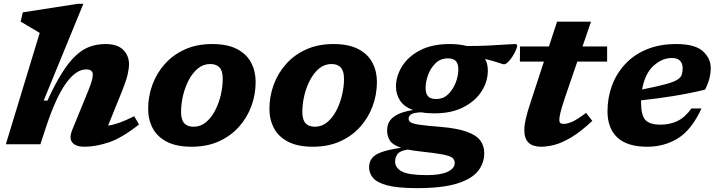

<svg xmlns="http://www.w3.org/2000/svg" viewBox="-20 -765 3800 1018"><path d="M226.5 -98.5 194 0H11L190.5 -590.5Q181.5 -596 162.8 -607Q144 -618 123.8 -630Q103.5 -642 89.5 -650.5L101 -699.5L393.5 -745H422L211.5 -231.5H231.5Q272.5 -321 309.5 -379.5Q346.5 -438 382.8 -471.2Q419 -504.5 457.5 -518Q496 -531.5 539.5 -531.5Q602.5 -531.5 633.2 -500.8Q664 -470 664 -424.5Q664 -401.5 656.5 -369Q649 -336.5 628 -284L553 -99Q581.5 -103 614.5 -114.8Q647.5 -126.5 691.5 -149L717 -105Q627.5 -34 557.8 -10.5Q488 13 426.5 13Q383 13 364 -8.8Q345 -30.5 362.5 -75L447.5 -283Q463 -321.5 467.5 -339.5Q472 -357.5 472 -369Q472 -397 437 -397Q383 -397 330 -323.5Q277 -250 226.5 -98.5Z M1104.5 -531.5Q1185.5 -531.5 1236.5 -505Q1287.5 -478.5 1311.5 -432.8Q1335.5 -387 1335.5 -331Q1335.5 -264.5 1313 -203Q1290.5 -141.5 1247 -92.8Q1203.5 -44 1140.5 -15.5Q1077.5 13 996.5 13Q915.5 13 864.5 -13.5Q813.5 -40 789.5 -85.5Q765.5 -131 765.5 -187.5Q765.5 -254 788 -315.5Q810.5 -377 854 -425.8Q897.5 -474.5 960.5 -503Q1023.5 -531.5 1104.5 -531.5ZM1006.5 -93Q1043 -93 1071.8 -116.8Q1100.5 -140.5 1120.2 -178.5Q1140 -216.5 1150.5 -261Q1161 -305.5 1161 -347Q1161 -388 1144.2 -406.8Q1127.5 -425.5 1094.5 -425.5Q1057.5 -425.5 1029 -401.8Q1000.5 -378 980.5 -339.8Q960.5 -301.5 950.2 -257.2Q940 -213 940 -171.5Q940 -130.5 956.8 -111.8Q973.5 -93 1006.5 -93Z M1747.5 -531.5Q1828.5 -531.5 1879.5 -505Q1930.5 -478.5 1954.5 -432.8Q1978.5 -387 1978.5 -331Q1978.5 -264.5 1956 -203Q1933.5 -141.5 1890 -92.8Q1846.5 -44 1783.5 -15.5Q1720.5 13 1639.5 13Q1558.5 13 1507.5 -13.5Q1456.5 -40 1432.5 -85.5Q1408.5 -131 1408.5 -187.5Q1408.5 -254 1431 -315.5Q1453.5 -377 1497 -425.8Q1540.5 -474.5 1603.5 -503Q1666.5 -531.5 1747.5 -531.5ZM1649.5 -93Q1686 -93 1714.8 -116.8Q1743.5 -140.5 1763.2 -178.5Q1783 -216.5 1793.5 -261Q1804 -305.5 1804 -347Q1804 -388 1787.2 -406.8Q1770.5 -425.5 1737.5 -425.5Q1700.5 -425.5 1672 -401.8Q1643.5 -378 1623.5 -339.8Q1603.5 -301.5 1593.2 -257.2Q1583 -213 1583 -171.5Q1583 -130.5 1599.8 -111.8Q1616.5 -93 1649.5 -93Z M2191.5 232.5Q2088.5 232.5 2033.5 217.8Q1978.5 203 1957.8 178.2Q1937 153.5 1937 122Q1937 94 1952 74.2Q1967 54.5 2004.2 41.2Q2041.5 28 2107 18.5Q2062 3.5 2047.2 -19.8Q2032.5 -43 2032.5 -73Q2032.5 -121 2069.2 -146.8Q2106 -172.5 2169.5 -181.5Q2122 -199.5 2101 -232Q2080 -264.5 2079.5 -303.5Q2079 -361 2111.8 -413.5Q2144.5 -466 2208.2 -498.8Q2272 -531.5 2363.5 -531.5Q2416 -531.5 2456 -521Q2517 -521 2570 -523.5Q2623 -526 2660 -528.8Q2697 -531.5 2711 -531.5Q2715 -531.5 2718.5 -529.8Q2722 -528 2722 -523.5Q2722 -514.5 2714.8 -498Q2707.5 -481.5 2696.5 -464.5Q2685.5 -447.5 2673.5 -435.8Q2661.5 -424 2651.5 -424Q2647.5 -424 2621.8 -432.8Q2596 -441.5 2552 -452.5Q2566.5 -426 2566.5 -392.5Q2567 -334.5 2534.2 -282.2Q2501.5 -230 2438 -197Q2374.5 -164 2283 -164Q2245 -164 2214 -169.5Q2174 -168 2160.2 -159Q2146.5 -150 2146.5 -135.5Q2146.5 -123 2158.5 -115.8Q2170.5 -108.5 2207.2 -103.2Q2244 -98 2318.5 -92Q2406 -84.5 2456 -66.2Q2506 -48 2526.8 -19.8Q2547.5 8.5 2547.5 46.5Q2547.5 100 2514.2 142Q2481 184 2403.2 208.2Q2325.5 232.5 2191.5 232.5ZM2292 -240Q2331 -240 2357.2 -266.2Q2383.5 -292.5 2397 -329Q2410.5 -365.5 2410 -396.5Q2410 -429 2396.2 -442.2Q2382.5 -455.5 2355 -455.5Q2315.5 -455.5 2289 -429.5Q2262.5 -403.5 2249.5 -367Q2236.5 -330.5 2236.5 -299.5Q2237 -266.5 2250.5 -253.2Q2264 -240 2292 -240ZM2075 92Q2075 125 2111 144.2Q2147 163.5 2243.5 163.5Q2316 163.5 2353.5 145.8Q2391 128 2391 99Q2391 82.5 2379 72.2Q2367 62 2328.2 54.2Q2289.5 46.5 2209 38Q2171 34 2142 28Q2102 34 2088.5 51Q2075 68 2075 92Z M2975.5 -247.5Q2957 -192 2951.2 -166.8Q2945.5 -141.5 2945.5 -130.5Q2945.5 -116.5 2951.5 -112.2Q2957.5 -108 2969.5 -108Q2985 -108 3010.5 -118Q3036 -128 3087.5 -166.5L3120.5 -124Q3056.5 -64.5 3006.5 -35.2Q2956.5 -6 2917.8 3.5Q2879 13 2849.5 13Q2805.5 13 2782.8 -8.2Q2760 -29.5 2760 -75.5Q2760 -100.5 2768 -136Q2776 -171.5 2794 -225L2864 -438.5H2736.5L2737 -518.5H2890.5L2933.5 -650H3113.5L3068.5 -518.5H3199V-438.5H3041Z M3699.5 -190Q3647 -76.5 3574.8 -31.8Q3502.5 13 3412 13Q3305.5 13 3253.2 -36Q3201 -85 3201 -175Q3201 -247 3224.8 -311.2Q3248.5 -375.5 3294.8 -425.2Q3341 -475 3409 -503.2Q3477 -531.5 3565 -531.5Q3664 -531.5 3706.2 -494Q3748.5 -456.5 3748.5 -403Q3748.5 -377 3741.2 -348.5Q3734 -320 3718 -289.5Q3635 -269.5 3547.8 -255.5Q3460.5 -241.5 3379 -233Q3379 -227.5 3379 -221.5Q3379 -154.5 3401.5 -129.2Q3424 -104 3483 -104Q3531.5 -104 3572 -123.5Q3612.5 -143 3646 -190ZM3542.5 -457.5Q3490.5 -457.5 3445 -416.2Q3399.5 -375 3384.5 -290.5Q3462.5 -306 3506.2 -317.8Q3550 -329.5 3569.8 -341.5Q3589.5 -353.5 3594.5 -368.2Q3599.5 -383 3599.5 -404Q3599.5 -428.5 3585.5 -443Q3571.5 -457.5 3542.5 -457.5Z"/></svg>

Font: Newsreader Caption
Style: Bold Italic
Weight: 700
Italic angle: -17°
Designer: Hugues Gentile
Foundry: Production Type
Version: Version 1.001